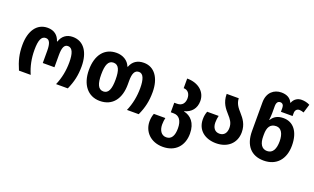

<svg xmlns="http://www.w3.org/2000/svg" viewBox="-101 -1327 3491 2135"><g transform="rotate(20 1644.5 -260.0)"><path d="M106 0H245C207 -86 189 -177 189 -276C189 -393 213 -443 264 -443C308 -443 326 -400 326 -314V-170H464V-314C464 -401 482 -443 526 -443C580 -443 601 -380 601 -278C601 -181 583 -87 545 0H684C727 -97 745 -177 745 -281C745 -447 673 -557 543 -557C469 -557 419 -518 397 -450H392C371 -517 322 -557 245 -557C116 -557 44 -446 44 -281C44 -176 63 -99 106 0Z M1064 10C1217 10 1296 -103 1296 -269V-312C1296 -401 1317 -443 1367 -443C1418 -443 1440 -380 1440 -278C1440 -181 1422 -87 1384 0H1523C1566 -93 1585 -177 1585 -283C1585 -447 1510 -557 1384 -557C1306 -557 1254 -521 1229 -454H1224C1199 -521 1133 -557 1061 -557C918 -557 834 -450 834 -274C834 -102 922 10 1064 10ZM1066 -103C1004 -103 980 -164 980 -274C980 -385 1004 -443 1065 -443C1127 -443 1150 -384 1150 -274C1150 -164 1127 -103 1066 -103Z M1897 250C2044 250 2133 154 2133 9C2133 -119 2067 -184 1986 -201V-204C2067 -225 2117 -283 2117 -371C2117 -479 2029 -557 1894 -557V-443C1945 -443 1973 -403 1973 -351C1973 -300 1948 -255 1884 -255H1851V-142H1885C1950 -142 1987 -92 1987 0C1987 84 1960 137 1897 137C1835 137 1807 80 1807 18C1807 -10 1811 -40 1816 -61H1680C1670 -35 1663 -3 1663 33C1663 153 1752 250 1897 250Z M2440 10C2575 10 2669 -73 2669 -202C2669 -296 2625 -351 2582 -400C2543 -443 2509 -486 2508 -547H2365C2365 -440 2416 -385 2459 -336C2493 -298 2523 -262 2523 -202C2523 -140 2492 -103 2439 -103C2385 -103 2355 -143 2355 -206C2355 -235 2359 -261 2365 -286H2229C2218 -256 2212 -231 2212 -192C2212 -64 2308 10 2440 10Z M3003 10C3155 10 3244 -93 3244 -254C3244 -417 3169 -510 3053 -510C2986 -510 2942 -486 2912 -437H2908C2911 -466 2914 -491 2914 -518V-601C2914 -644 2931 -664 2958 -664C2984 -664 3000 -645 3000 -612V-566H3138V-600C3138 -637 3159 -656 3188 -656C3205 -656 3221 -651 3239 -645L3270 -747C3239 -763 3205 -770 3173 -770C3128 -770 3086 -747 3067 -697H3063C3041 -747 2995 -770 2933 -770C2848 -770 2771 -713 2771 -595V-254C2771 -88 2854 10 3003 10ZM3003 -103C2938 -103 2908 -158 2908 -242V-265C2908 -344 2933 -398 3008 -398C3067 -398 3099 -340 3099 -252C3099 -165 3072 -103 3003 -103Z"/></g></svg>

Font: Noto Sans Georgian SemiCondensed Bold
Style: Regular
Weight: 700
Width: 4
Designer: Monotype Design Team, Akaki Razmadze
Foundry: Google LLC
Version: Version 2.005